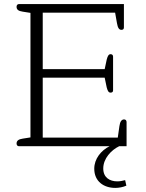

<svg xmlns="http://www.w3.org/2000/svg" viewBox="-20 -715 712 939"><path d="M544 204C562 204 582 200 598 193L592 166C580 169 568 172 554 172C516 172 485 153 485 109C485 60 524 19 563 0H599V-118C599 -125 595 -131 587 -131C575 -131 567 -121 564 -98L556 -42H189V-335H492L502 -287C507 -268 512 -262 521 -262C529 -262 533 -266 533 -273V-438C533 -445 529 -450 521 -450C512 -450 507 -443 502 -424L492 -377H189V-653H543L552 -602C556 -579 562 -569 574 -569C583 -569 586 -574 586 -581V-695H72C66 -695 61 -690 61 -682C61 -668 70 -661 91 -658L129 -652V-43L91 -37C71 -34 61 -27 61 -13C61 -5 66 0 72 0H516C474 21 441 62 441 110C441 172 487 204 544 204Z"/></svg>

Font: Maitree Light
Style: Regular
Weight: 300
Designer: CadsonDemak Team
Foundry: CadsonDemak
Version: Version 1.000;PS 001.000;hotconv 1.0.88;makeotf.lib2.5.64775